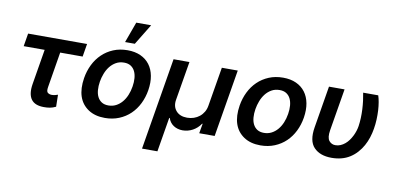

<svg xmlns="http://www.w3.org/2000/svg" viewBox="-86 -1056 3155 1531"><g transform="rotate(10 1492.0 -290.5)"><path d="M72.4 -545.5H549.7L532.3 -440.7H350.5L303.3 -154.1Q296.9 -117.2 310 -107.2Q323.5 -96.9 342.7 -96.9Q358 -96.9 369.3 -100.1Q380.7 -103.3 391.7 -106.9L393.5 -9.9Q381 -3.9 369.5 0Q358 3.9 346.2 6Q334.5 8.2 322.4 9.1Q310.4 9.9 296.9 9.9Q261.7 9.9 236 0Q210.2 -9.9 195 -30.4Q179.7 -50.8 175.1 -82.2Q170.5 -113.6 177.6 -156.2L224.8 -440.7H55Z M573.5 -273.8Q583.1 -332.7 608.1 -383.7Q633.2 -434.7 672.1 -472.1Q710.9 -509.6 762.6 -531.1Q814.3 -552.6 877.5 -552.6Q937.9 -552.6 983.1 -532Q1028.4 -511.4 1056.6 -473.9Q1084.9 -436.4 1094.8 -383.9Q1104.8 -331.3 1094.5 -267Q1084.9 -208.1 1059.8 -157.3Q1034.8 -106.5 995.9 -69.2Q957 -32 905.2 -10.7Q853.3 10.7 790.5 10.7Q710.6 10.7 656.6 -25.2Q601.6 -61.8 580.6 -124.3Q559.7 -186.8 573.5 -273.8ZM801.1 -92.3Q834.9 -92.3 862.4 -106.5Q889.9 -120.7 911 -145.4Q932.2 -170.1 946 -203.3Q959.9 -236.5 965.9 -274.5Q971.9 -311.1 969.3 -343.2Q966.6 -375.4 954.7 -399.1Q942.8 -422.9 921.2 -436.8Q899.5 -450.6 867.2 -450.6Q829.9 -450.6 801.5 -434.3Q773.1 -418 752.8 -391.9Q732.6 -365.8 720.2 -333.1Q707.7 -300.4 702.4 -267.8Q696.4 -231.2 698.9 -199.2Q701.3 -167.3 713.4 -143.5Q725.5 -119.7 747.2 -106Q768.8 -92.3 801.1 -92.3ZM845.5 -613.3 906.6 -781.2H1027L924.4 -613.3Z M1250 -545.5H1378.6L1325.6 -229.4Q1316.8 -175.1 1347.7 -139.9Q1378.2 -105.1 1436.8 -105.1Q1465.2 -105.1 1490.8 -113.8Q1516.3 -122.5 1536.4 -138.7Q1556.5 -154.8 1570 -177.7Q1583.5 -200.6 1588.1 -229.4L1641 -545.5H1769.9L1679 0H1554L1567.8 -78.8H1563.6Q1551.1 -60 1535 -45.3Q1518.8 -30.5 1500.2 -20.4Q1481.5 -10.3 1460.8 -5Q1440 0.4 1418.7 0.4Q1397.7 0.4 1379.1 -5Q1360.4 -10.3 1345.2 -20.4Q1329.9 -30.5 1318.7 -45.3Q1307.5 -60 1301.5 -78.8H1297.2L1250.7 199.9H1126.1Z M1833.1 -273.8Q1842.7 -332.7 1867.7 -383.7Q1892.8 -434.7 1931.6 -472.1Q1970.5 -509.6 2022.2 -531.1Q2073.9 -552.6 2137.1 -552.6Q2197.4 -552.6 2242.7 -532Q2288 -511.4 2316.2 -473.9Q2344.5 -436.4 2354.4 -383.9Q2364.3 -331.3 2354 -267Q2344.5 -208.1 2319.4 -157.3Q2294.4 -106.5 2255.5 -69.2Q2216.6 -32 2164.8 -10.7Q2112.9 10.7 2050.1 10.7Q1970.2 10.7 1916.2 -25.2Q1861.2 -61.8 1840.2 -124.3Q1819.2 -186.8 1833.1 -273.8ZM2060.7 -92.3Q2094.5 -92.3 2122 -106.5Q2149.5 -120.7 2170.6 -145.4Q2191.8 -170.1 2205.6 -203.3Q2219.5 -236.5 2225.5 -274.5Q2231.5 -311.1 2228.9 -343.2Q2226.2 -375.4 2214.3 -399.1Q2202.4 -422.9 2180.8 -436.8Q2159.1 -450.6 2126.8 -450.6Q2089.5 -450.6 2061.1 -434.3Q2032.7 -418 2012.4 -391.9Q1992.2 -365.8 1979.8 -333.1Q1967.3 -300.4 1962 -267.8Q1956 -231.2 1958.5 -199.2Q1960.9 -167.3 1973 -143.5Q1985.1 -119.7 2006.7 -106Q2028.4 -92.3 2060.7 -92.3Z M2452.1 -206 2508.5 -545.5H2634.6L2577.8 -204.5Q2567.8 -143.8 2588.1 -118.6Q2608 -94.5 2638.8 -94.5Q2660.9 -94.5 2680.4 -102.8Q2699.9 -111.2 2716.4 -125Q2733 -138.8 2746.3 -157.3Q2759.6 -175.8 2769.7 -196Q2779.8 -216.3 2786.4 -237.2Q2793 -258.2 2795.8 -277Q2800.4 -309.3 2801.8 -342.7Q2803.3 -376.1 2801.5 -412.6Q2799.7 -449.2 2795.5 -481.7Q2791.2 -514.2 2785.2 -545.5H2907.3Q2914.8 -523.1 2920.1 -492.5Q2925.4 -462 2927.4 -426.7Q2929.3 -391.3 2927.7 -353.2Q2926.1 -315 2919.7 -277Q2913.7 -240.4 2902.2 -204.7Q2890.6 -169 2872.9 -136.9Q2855.1 -104.8 2830.4 -77.1Q2805.8 -49.4 2773.8 -29.1Q2712.4 9.9 2626.4 9.9Q2532.7 9.9 2483 -41.9Q2433.6 -93.8 2452.1 -206Z"/></g></svg>

Font: Inter P Semi Bold
Style: Italic
Weight: 600
Italic angle: 9.39999°
Designer: Rasmus Andersson
Foundry: rsms
Version: Version 3.018;git-588b23468